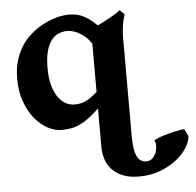

<svg xmlns="http://www.w3.org/2000/svg" viewBox="-51 -521 831 812"><g transform="rotate(-5 364.5 -115.0)"><path d="M262.2 -87.9Q274.4 -87.9 285.6 -90.1Q296.9 -92.3 308.3 -97.4Q319.8 -102.5 332 -111.3Q344.2 -120.1 358.9 -132.8V-336.9Q350.6 -351.1 338.6 -362.8Q326.7 -374.5 313 -382.8Q299.3 -391.1 285.2 -395.8Q271 -400.4 258.8 -400.4Q236.8 -400.4 219 -392.3Q201.2 -384.3 188.2 -366.2Q175.3 -348.1 168.2 -319.8Q161.1 -291.5 161.1 -251.5Q161.1 -210 169.4 -179.2Q177.7 -148.4 191.7 -128.2Q205.6 -107.9 223.9 -97.9Q242.2 -87.9 262.2 -87.9ZM358.9 -62.5Q335.4 -40.5 316.2 -25.9Q296.9 -11.2 278.3 -2.2Q259.8 6.8 240.5 10.7Q221.2 14.6 198.2 14.6Q169.4 14.6 139.4 -1.2Q109.4 -17.1 85 -46.9Q60.5 -76.7 44.9 -119.6Q29.3 -162.6 29.3 -216.8Q29.3 -259.8 39.1 -292.7Q48.8 -325.7 64.2 -350.6Q79.6 -375.5 98.1 -393.1Q116.7 -410.6 133.8 -422.4Q147.5 -431.6 164.1 -440.2Q180.7 -448.7 198.5 -455.1Q216.3 -461.4 234.4 -465.1Q252.4 -468.8 269 -468.8Q283.2 -468.8 296.9 -466.8Q310.5 -464.8 324.7 -458.7Q338.9 -452.6 354.5 -441.7Q370.1 -430.7 388.7 -412.6Q401.9 -418.9 417 -426.8Q432.1 -434.6 446 -442.4Q460 -450.2 470.7 -457.3Q481.4 -464.4 485.8 -468.8L505.9 -449.2Q501.5 -437.5 498 -421.9Q495.1 -408.7 492.9 -390.4Q490.7 -372.1 490.7 -350.1V66.4Q490.7 122.6 502.9 150.4Q515.1 178.2 543 178.2Q556.2 178.2 565.2 171.6Q574.2 165 579.8 155.3Q585.4 145.5 587.9 134.3Q590.3 123 590.3 113.8Q590.3 102.5 584.5 93.8Q587.4 90.3 596.9 86.2Q606.4 82 619.1 77.6Q631.8 73.2 646.7 69.3Q661.6 65.4 675.3 62.5Q689 59.6 699.5 57.9Q710 56.2 714.8 56.6L729.5 86.4Q729.5 106.4 714.1 132.8Q698.7 159.2 669.9 182.9Q641.1 206.5 599.9 222.9Q558.6 239.3 506.8 239.3Q466.3 239.3 438 227.5Q409.7 215.8 392.1 196.5Q374.5 177.2 366.7 152.3Q358.9 127.4 358.9 101.1Z"/></g></svg>

Font: Gentium Book Basic
Style: Bold
Weight: 700
Designer: J. Victor Gaultney and Annie Olsen
Foundry: SIL International
Version: Version 1.102; 2013; Maintenance release